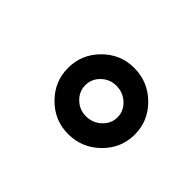

<svg xmlns="http://www.w3.org/2000/svg" viewBox="-58 -938 480 480"><g transform="rotate(45 182.5 -698.0)"><path d="M200 -815Q249 -815 284 -780.5Q319 -746 319 -698Q319 -650 284 -615.5Q249 -581 200 -581Q152 -581 117.5 -615.5Q83 -650 83 -698Q83 -746 117.5 -780.5Q152 -815 200 -815ZM200 -752Q177 -752 160.5 -736Q144 -720 144 -698Q144 -676 160.5 -660Q177 -644 200 -644Q224 -644 241 -660Q258 -676 258 -698Q258 -720 241 -736Q224 -752 200 -752Z"/></g></svg>

Font: Montserrat-Arabic SemiBold
Style: Regular
Weight: 600
Designer: Mohamed Gaber
Foundry: Kief Type Foundry
Version: Version 5.008;PS 005.008;hotconv 1.0.88;makeotf.lib2.5.64775